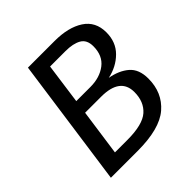

<svg xmlns="http://www.w3.org/2000/svg" viewBox="-184 -829 969 969"><g transform="rotate(-45 301.0 -344.5)"><path d="M550 -220Q550 -120 480.5 -60Q411 0 252 0H62L159 -689H349Q447 -689 506 -650.5Q565 -612 565 -535Q565 -466 521 -422Q477 -378 411 -364Q473 -353 511.5 -320Q550 -287 550 -220ZM242 -614 212 -397H313Q380 -397 424.5 -431Q469 -465 469 -532Q469 -578 437.5 -596Q406 -614 352 -614ZM452 -222Q452 -324 316 -324H202L167 -76H256Q365 -76 408.5 -114.5Q452 -153 452 -222Z"/></g></svg>

Font: Fira Sans
Style: Italic
Weight: 400
Italic angle: -8°
Designer: bBox Type GmbH & Carrois Corporate GbR & Edenspiekermann AG
Foundry: bBox Type GmbH & Carrois Corporate GbR & Edenspiekermann AG
Version: Version 4.301